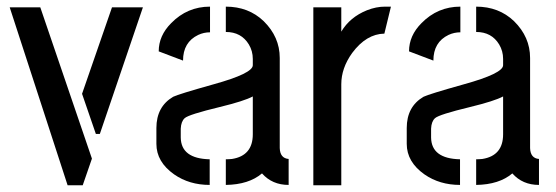

<svg xmlns="http://www.w3.org/2000/svg" viewBox="-20 -550 1652 570"><path d="M8.8 -528.3H99.6L252.9 -79.1L225.6 0H180.7ZM223.6 -271.5 312.5 -528.3H404.3L276.4 -152.3H264.6Z M444.3 -123Q444.3 -69.3 497.1 -32.2Q542 -1 602.5 -1V-77.1Q517.6 -79.1 516.6 -141.6V-168Q517.6 -189.5 528.3 -199.2Q540 -210 632.8 -232.4Q705.1 -250 730.5 -263.7V-151.4Q730.5 -87.9 668.9 -78.1Q659.2 -77.1 650.4 -77.1V-1Q718.8 -2 757.8 -35.2Q788.1 -1 836.9 -1V-78.1Q811.5 -80.1 810.5 -110.4V-377.9Q810.5 -440.4 762.7 -487.3Q717.8 -530.3 650.4 -530.3V-455.1Q696.3 -455.1 718.8 -418Q730.5 -398.4 730.5 -375V-356.4Q730.5 -332 614.3 -299.8Q509.8 -270.5 494.1 -262.7Q444.3 -233.4 444.3 -169.9ZM451.2 -397.5 523.4 -370.1Q523.4 -424.8 568.4 -446.3Q585 -454.1 603.5 -454.1V-530.3Q536.1 -530.3 488.3 -481.4Q451.2 -444.3 451.2 -397.5Z M910.2 0V-528.3H993.2V-456.1Q1018.6 -499 1069.3 -519.5Q1096.7 -530.3 1123 -530.3H1140.6L1121.1 -450.2Q1067.4 -449.2 1025.4 -392.6Q993.2 -347.7 993.2 -299.8V0Z M1187.5 -123Q1187.5 -69.3 1240.2 -32.2Q1285.2 -1 1345.7 -1V-77.1Q1260.7 -79.1 1259.8 -141.6V-168Q1260.7 -189.5 1271.5 -199.2Q1283.2 -210 1376 -232.4Q1448.2 -250 1473.6 -263.7V-151.4Q1473.6 -87.9 1412.1 -78.1Q1402.3 -77.1 1393.6 -77.1V-1Q1461.9 -2 1501 -35.2Q1531.2 -1 1580.1 -1V-78.1Q1554.7 -80.1 1553.7 -110.4V-377.9Q1553.7 -440.4 1505.9 -487.3Q1460.9 -530.3 1393.6 -530.3V-455.1Q1439.5 -455.1 1461.9 -418Q1473.6 -398.4 1473.6 -375V-356.4Q1473.6 -332 1357.4 -299.8Q1252.9 -270.5 1237.3 -262.7Q1187.5 -233.4 1187.5 -169.9ZM1194.3 -397.5 1266.6 -370.1Q1266.6 -424.8 1311.5 -446.3Q1328.1 -454.1 1346.7 -454.1V-530.3Q1279.3 -530.3 1231.4 -481.4Q1194.3 -444.3 1194.3 -397.5Z"/></svg>

Font: Post No Bills Colombo
Style: SemiBold
Weight: 700
Designer: Kosala Senevirathne, Siva Puranthara, Lasantha Premarathna, Tharique Azeez
Foundry: Mooniak
Version: Version 1.220 ; ttfautohint (v1.5)